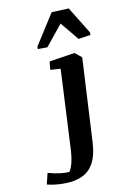

<svg xmlns="http://www.w3.org/2000/svg" viewBox="-288 -892 803 1186"><g transform="rotate(-15 113.5 -298.5)"><path d="M4.9 223.1Q-69.8 223.1 -136.7 200.2L-113.3 131.8Q-35.6 161.1 19 161.1Q48.3 122.1 61 42L131.3 -468.8L67.4 -478.5L77.1 -529.8L238.8 -540.5L278.3 -502.4L204.1 22.9Q181.6 184.1 72.3 213.9Q38.1 223.1 4.9 223.1ZM362.8 -622.6 286.1 -617.7 203.1 -738.3 86.4 -617.7 26.4 -622.6 28.3 -638.2 168 -820.3 275.9 -815.4 364.7 -638.2Z"/></g></svg>

Font: NoticiaText-BoldItalic
Style: Bold Italic
Weight: 700
Italic angle: -8°
Designer: JM Sole
Foundry: JM Sole
Version: Version 1.003